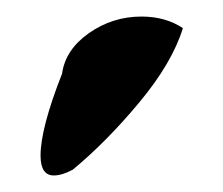

<svg xmlns="http://www.w3.org/2000/svg" viewBox="-20 -824 270 232"><path d="M29 -636Q29 -669 55 -735Q59 -764 87.5 -784Q116 -804 151 -804Q180 -804 201 -790Q188 -748 148.5 -700.5Q109 -653 68 -619Q55 -612 45 -612Q29 -612 29 -636Z"/></svg>

Font: NaniFont Regular
Style: Regular
Weight: 400
Designer: Nanigashitei
Version: Version 1.036